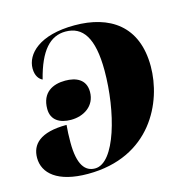

<svg xmlns="http://www.w3.org/2000/svg" viewBox="-90 -631 716 726"><g transform="rotate(-15 268.0 -268.0)"><path d="M263 -546C125 -546 68 -485 68 -429C68 -400 81 -385 94 -379C121 -486 164 -532 224 -532C291 -532 329 -481 329 -351C329 -192 278 -3 199 -3C161 -3 134 -33 134 -122C134 -148 135 -168 137 -190C32 -190 -3 -150 -3 -98C-3 -38 49 10 168 10C413 10 502 -182 502 -322C502 -481 400 -546 263 -546ZM159 -204C208 -204 255 -232 255 -288C255 -337 217 -353 175 -353C127 -353 82 -332 82 -267C82 -223 115 -204 159 -204Z"/></g></svg>

Font: Noto Serif Display ExtraBold
Style: Italic
Weight: 800
Italic angle: -12°
Designer: Monotype Design Team
Foundry: Monotype Imaging Inc.
Version: Version 2.009